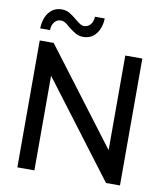

<svg xmlns="http://www.w3.org/2000/svg" viewBox="-95 -965 900 1043"><g transform="rotate(10 355.0 -443.5)"><path d="M638 -700H544V-178L149 -700H72V0H166V-522L561 0H638ZM259.5 -770C271.2 -763.3 285 -760 301 -760C329.7 -760 352.8 -770.8 370.5 -792.5C388.2 -814.2 397.7 -843 399 -879H345C344.3 -860.3 339.3 -845.7 330 -835C320.7 -824.3 308.7 -819 294 -819C286.7 -819 279.7 -821.2 273 -825.5C266.3 -829.8 257.3 -836.7 246 -846C230 -859.3 215.8 -869.5 203.5 -876.5C191.2 -883.5 177 -887 161 -887C132.3 -887 109.2 -876 91.5 -854C73.8 -832 64.3 -802.3 63 -765H117C117.7 -784.3 122.7 -799.5 132 -810.5C141.3 -821.5 153.3 -827 168 -827C175.3 -827 182.7 -824.8 190 -820.5C197.3 -816.2 206 -809.3 216 -800C233.3 -786.7 247.8 -776.7 259.5 -770Z"/></g></svg>

Font: Rookery
Style: Regular
Weight: 400
Designer: Ryan Kimball / Julieta Ulanovsky
Foundry: Motorola Mobility LLC.
Version: Version 1.0